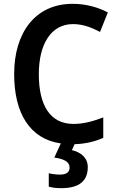

<svg xmlns="http://www.w3.org/2000/svg" viewBox="-20 -744 614 1004"><path d="M439 130C439 81 403 52 356 41L370 10C428 8 473 -3 520 -23V-130C467 -110 418 -96 364 -96C243 -96 183 -192 183 -356C183 -512 246 -618 362 -618C413 -618 460 -600 503 -577L544 -679C489 -708 425 -724 360 -724C162 -724 54 -570 54 -357C54 -152 136 -17 298 6L264 80C316 87 344 103 344 132C344 158 325 169 293 169C275 169 251 166 235 162V232C252 237 274 240 300 240C397 240 439 200 439 130Z"/></svg>

Font: Noto Sans Arabic SemCond SemBd
Style: Regular
Weight: 600
Width: 4
Designer: Monotype Design Team, Nadine Chahine, Nizar Qandah and Khaled Hosny
Foundry: Monotype Imaging Inc.
Version: Version 2.012